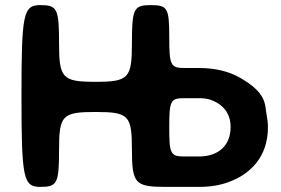

<svg xmlns="http://www.w3.org/2000/svg" viewBox="-20 -731 1098 751"><path d="M211 -561C211 -697 204 -711 138 -711C71 -711 64 -678 64 -356C64 -33 71 0 138 0C204 0 211 -13 211 -147C211 -280 224 -293 354 -293C483 -293 496 -280 496 -147C496 -13 508 0 628 0H759C801 0 839 -6 872 -18C959 -49 1028 -117 1028 -233C1028 -250 1026 -266 1023 -281C1015 -323 1026 -366 917 -428C874 -452 821 -465 759 -465H701C647 -465 642 -476 642 -588C642 -700 635 -711 569 -711C503 -711 496 -697 496 -561C496 -425 483 -411 354 -411C224 -411 211 -425 211 -561ZM701 -347H759C780 -347 798 -344 813 -337C852 -321 882 -288 882 -234C882 -161 833 -119 759 -119H701C647 -119 642 -129 642 -233C642 -337 647 -347 701 -347Z"/></svg>

Font: Asimov Print
Style: A
Weight: 500
Designer: Google
Version: Version 2.000980: 2014